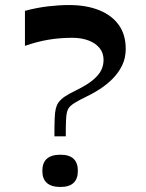

<svg xmlns="http://www.w3.org/2000/svg" viewBox="-20 -732 578 762"><path d="M220 10Q148 10 148 -54Q148 -118 220 -118Q289 -118 289 -54Q289 10 220 10ZM196 -191Q196 -236 197 -261.5Q198 -287 201.5 -301Q205 -315 212 -325Q222 -339 239 -350Q256 -361 281 -373Q326 -395 349.5 -415Q373 -435 382 -454Q391 -473 391 -494Q391 -522 375 -541.5Q359 -561 331 -571.5Q303 -582 267 -582Q218 -582 173 -574.5Q128 -567 79 -550V-689Q128 -702 172 -707Q216 -712 254 -712Q322 -712 372.5 -692Q423 -672 451 -633.5Q479 -595 479 -538Q479 -502 465 -473Q451 -444 428 -420.5Q405 -397 375.5 -378Q346 -359 314 -344Q295 -335 277 -324Q259 -313 252 -302Q248 -296 245.5 -286Q243 -276 242 -254Q241 -232 241 -191Z"/></svg>

Font: Ojuju SemiBold
Style: Regular
Weight: 600
Designer: Chisaokwu Joboson, Mirko Velimirovic
Foundry: Udi Foundry
Version: Version 1.000